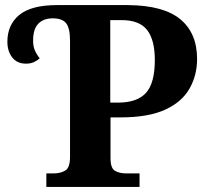

<svg xmlns="http://www.w3.org/2000/svg" viewBox="-20 -734 812 754"><path d="M162 0V-53H191Q217 -53 236 -64Q255 -75 255 -118V-574Q255 -624 239.5 -643Q224 -662 187 -662Q151 -662 130.5 -641Q110 -620 110 -574Q110 -552 117 -536Q124 -520 136 -505Q126 -496 113 -490Q100 -484 82 -484Q47 -484 28 -508.5Q9 -533 9 -570Q9 -637 56 -675.5Q103 -714 204 -714H482Q622 -713 688 -658.5Q754 -604 754 -502Q754 -439 724.5 -386.5Q695 -334 629 -303.5Q563 -273 453 -273H414V-113Q414 -73 432 -63Q450 -53 475 -53H528V0ZM443 -331Q519 -331 553.5 -369.5Q588 -408 588 -498Q588 -578 557.5 -616.5Q527 -655 458 -655H413V-331Z"/></svg>

Font: Noto Serif
Style: Bold
Weight: 700
Designer: Monotype Design Team
Foundry: Monotype Imaging Inc.
Version: Version 2.014